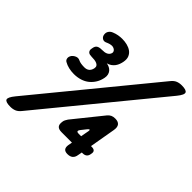

<svg xmlns="http://www.w3.org/2000/svg" viewBox="-300 -949 1168 1168"><g transform="rotate(45 284.0 -365.0)"><path d="M-38 50Q-79 50 -85.5 35.5Q-92 21 -61 -17L538 -747Q553 -766 569.5 -773Q586 -780 607 -780Q647 -780 654 -765.5Q661 -751 630 -713L31 17Q16 36 -0.5 43Q-17 50 -38 50ZM11 -384Q0 -390 -2 -403.5Q-4 -417 6 -431Q16 -443 30.5 -448.5Q45 -454 59 -447Q69 -442 82 -440Q95 -438 110 -438Q130 -438 142 -448Q154 -458 158 -478Q160 -490 155.5 -497Q151 -504 142 -508Q133 -512 121 -513.5Q109 -515 96 -515Q88 -515 81 -516.5Q74 -518 69 -522Q64 -526 61.5 -533.5Q59 -541 62 -553Q65 -574 76.5 -581.5Q88 -589 108 -589Q121 -589 131.5 -590.5Q142 -592 149.5 -596Q157 -600 162 -606Q167 -612 169 -621Q170 -627 167.5 -632.5Q165 -638 160 -642Q155 -646 148.5 -648Q142 -650 136 -650Q130 -650 121.5 -648Q113 -646 104 -642Q85 -632 72.5 -638.5Q60 -645 56 -658Q51 -677 59.5 -691Q68 -705 84 -711Q101 -718 118 -721Q135 -724 151 -724Q173 -724 193.5 -719Q214 -714 229.5 -703Q245 -692 252.5 -674Q260 -656 255 -630Q253 -619 248.5 -606.5Q244 -594 236 -583Q228 -572 216.5 -564Q205 -556 190 -552Q203 -550 214 -544.5Q225 -539 232.5 -530Q240 -521 243 -508.5Q246 -496 243 -481Q238 -454 225 -432.5Q212 -411 193 -395.5Q174 -380 148.5 -372Q123 -364 94 -364Q71 -364 49.5 -369Q28 -374 11 -384ZM393 -128 403 -182Q404 -189 403 -191Q402 -193 400 -193Q399 -193 396.5 -191.5Q394 -190 390 -185L363 -151Q360 -147 358 -143.5Q356 -140 356 -138Q355 -133 359 -130.5Q363 -128 372 -128ZM381 -61H292Q266 -61 256 -73Q246 -85 250 -109Q251 -119 255.5 -127Q260 -135 265 -143L414 -328Q424 -340 435.5 -345.5Q447 -351 464 -351Q490 -351 501 -337Q512 -323 507 -295L478 -128H485Q502 -128 509 -120Q516 -112 512 -95Q510 -78 500 -69.5Q490 -61 473 -61H466L461 -34Q458 -13 445.5 -2.5Q433 8 411 8Q390 8 381.5 -2.5Q373 -13 376 -34Z"/></g></svg>

Font: Maple Mono ExtraBold
Style: Italic
Weight: 800
Italic angle: -10°
Monospace: yes
Designer: subframe7536
Version: Version 7.200